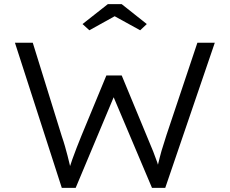

<svg xmlns="http://www.w3.org/2000/svg" viewBox="-20 -906 1108 926"><path d="M278 0 52 -700H138L278 -249Q287 -223 293.5 -200Q300 -177 305.5 -156Q311 -135 316 -113.5Q321 -92 326 -69H307Q319 -110 329 -138Q339 -166 349.5 -193Q360 -220 373 -252L493 -542H567L695 -233Q708 -203 719 -175Q730 -147 738.5 -122.5Q747 -98 751 -74L732 -70Q737 -93 741.5 -110.5Q746 -128 750 -145Q754 -162 759 -178.5Q764 -195 770 -213.5Q776 -232 783 -255L932 -700H1016L777 0H713L518 -461L537 -458L345 0ZM411 -760 378 -790 500 -886H567L688 -790L656 -760L518 -836H548Z"/></svg>

Font: Lexend Exa Light
Style: Regular
Weight: 300
Designer: Bonnie Shaver-Troup, Thomas Jockin
Foundry: Lexend
Version: Version 1.007